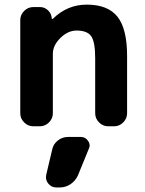

<svg xmlns="http://www.w3.org/2000/svg" viewBox="-20 -577 638 846"><path d="M335.9 26.4Q356.4 26.4 368.2 43.9Q375 53.7 375 64.5Q375 71.3 371.1 79.1L323.2 196.3Q312.5 219.7 291 234.4Q269.5 249 243.2 249H228.5Q206.1 249 192.4 231.4Q182.6 218.8 182.6 204.1Q182.6 198.2 183.6 193.4L210 82Q214.8 57.6 234.9 42Q254.9 26.4 280.3 26.4ZM69.3 -488.3Q69.3 -511.7 86.4 -528.8Q103.5 -545.9 127 -545.9H156.2Q176.8 -545.9 191.9 -531.2Q207 -516.6 208 -496.1Q208 -494.1 210 -493.7Q211.9 -493.2 212.9 -494.1Q276.4 -556.6 362.3 -556.6Q455.1 -556.6 497.6 -503.4Q540 -450.2 540 -330.1V-78.1Q540 -54.7 522.9 -37.6Q505.9 -20.5 482.4 -20.5H457Q433.6 -20.5 416.5 -37.6Q399.4 -54.7 399.4 -78.1V-320.3Q399.4 -392.6 381.8 -417.5Q364.3 -442.4 317.4 -442.4Q279.3 -442.4 246.1 -409.7Q212.9 -377 212.9 -339.8V-78.1Q212.9 -54.7 195.8 -37.6Q178.7 -20.5 155.3 -20.5H127Q103.5 -20.5 86.4 -37.6Q69.3 -54.7 69.3 -78.1Z"/></svg>

Font: Gen Jyuu Gothic P Bold
Style: Bold
Weight: 700
Designer: [Source Han Sans]
Ryoko NISHIZUKA  (kana & ideographs); Paul D. Hunt (Latin, Greek & Cyrillic); Wenlong ZHANG  (bopomofo
Version: Version 1.002.20150607